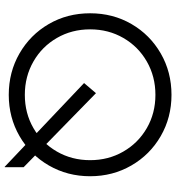

<svg xmlns="http://www.w3.org/2000/svg" viewBox="16 -776 793 866"><g transform="rotate(90 413.0 -343.5)"><path d="M355.1 -325.7 400.7 -379.4 734.7 -53.1V31.4L733.2 32.7ZM40.4 -353Q40.4 -456 88.9 -539.5Q137.4 -623 221.4 -671.5Q305.4 -720 408.4 -720Q510.4 -720 594.4 -671.5Q678.4 -623 726.9 -539Q775.4 -455 775.4 -353Q775.4 -251 726.9 -167Q678.4 -83 594.4 -34.5Q510.4 14 408.4 14Q305.4 14 221.4 -34.5Q137.4 -83 88.9 -166.5Q40.4 -250 40.4 -353ZM702.9 -353Q702.9 -435.7 664.1 -502.8Q625.4 -570 558.3 -608.7Q491.2 -647.5 408.3 -647.5Q325.5 -647.5 257.9 -608.7Q190.4 -570 151.7 -502.8Q112.9 -435.7 112.9 -353Q112.9 -270.3 151.7 -203.2Q190.4 -136 257.9 -97.3Q325.5 -58.5 408.3 -58.5Q491.2 -58.5 558.3 -97.3Q625.4 -136 664.1 -203.2Q702.9 -270.3 702.9 -353Z"/></g></svg>

Font: Lineal Thin
Style: Regular
Weight: 200
Designer: Created by Frank Adebiaye with contributions from Anton Moglia & Ariel Martín Pérez
Created by Frank ADEBIAYE with FontF
Foundry: Velvetyne Type Foundry
Version: Version 2.000;Glyphs 3.2 (3227)